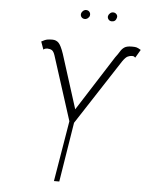

<svg xmlns="http://www.w3.org/2000/svg" viewBox="-58 -919 746 967"><g transform="rotate(5 314.5 -436.0)"><path d="M251.4 0 302.6 -306.8 198.9 -630.7Q192.5 -650.2 183.6 -655.9Q174.7 -661.6 160.5 -661.9Q147 -661.2 140.6 -654.8L126.4 -694.6Q145.6 -705.3 156.8 -707Q168 -708.8 179.7 -708.8Q181.1 -708.8 181.8 -708.8Q201 -708.8 213.4 -696.2Q225.9 -683.6 240.1 -642L326.7 -369.3L504.3 -647.7Q517.4 -664.8 525.6 -678.6Q533.7 -692.5 545.8 -700.6Q557.9 -708.8 582.4 -708.8Q583.5 -708.8 585.2 -708.8Q598 -708.8 605.8 -707.2Q613.6 -705.6 629.3 -696L605.1 -654.8Q600.5 -658.7 598.4 -660.2Q596.2 -661.6 588.1 -661.9Q577.1 -661.6 566.4 -656.6Q555.8 -651.6 541.2 -630.7L326.7 -301.1L278.4 0ZM471.6 -826.7Q460.9 -826.7 454.5 -834.7Q448.2 -842.7 450.3 -852.3Q452.1 -859.7 459 -865.9Q465.9 -872.2 474.4 -872.2Q485.1 -872.2 491.8 -864.5Q498.6 -856.9 495.7 -846.6Q490.8 -826.7 471.6 -826.7ZM335.2 -826.7Q324.6 -826.7 318.2 -834.2Q311.8 -841.6 313.9 -852.3Q315.7 -860.1 322.6 -866.1Q329.5 -872.2 338.1 -872.2Q348.7 -872.2 354.9 -864.7Q361.2 -857.2 359.4 -846.6Q358.3 -839.1 351 -832.9Q343.8 -826.7 335.2 -826.7Z"/></g></svg>

Font: Inter Thin  BETA
Style: Italic
Weight: 100
Italic angle: -9.39999°
Designer: Rasmus Andersson
Foundry: rsms
Version: Version 3.011;git-f93a4a705